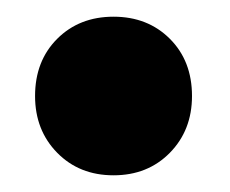

<svg xmlns="http://www.w3.org/2000/svg" viewBox="-20 -406 275 230"><path d="M210 -291Q210 -250 183.5 -223Q157 -196 116 -196Q75 -196 48.5 -223Q22 -250 22 -291Q22 -333 48.5 -359.5Q75 -386 116 -386Q157 -386 183.5 -359.5Q210 -333 210 -291Z"/></svg>

Font: Montserrat arm2
Style: Bold
Weight: 700
Designer: Julieta Ulanovsky
Foundry: Julieta Ulanovsky
Version: Version 6.000